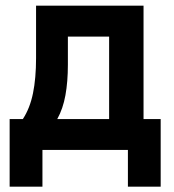

<svg xmlns="http://www.w3.org/2000/svg" viewBox="-20 -538 626 689"><path d="M14.6 131.8V-110.8H62Q87.4 -149.4 98.4 -203.4Q109.4 -257.3 109.4 -329.1V-517.6H495.1V-110.8H556.6V131.8H439V0H132.3V131.8ZM371.6 -110.8V-406.7H223.6V-305.7Q223.6 -244.6 214.8 -196.3Q206.1 -147.9 185.5 -110.8Z"/></svg>

Font: Cascadia Mono NF SemiBold
Style: Regular
Weight: 600
Monospace: yes
Designer: Aaron Bell
Foundry: Saja Typeworks
Version: Version 2404.023; ttfautohint (v1.8.4)